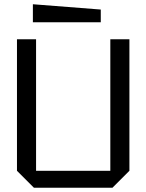

<svg xmlns="http://www.w3.org/2000/svg" viewBox="-20 -885 690 905"><path d="M60 -80V-700H150V-80H500V-700H590V-80L510 0H140ZM455 -780H135V-865L455 -840Z"/></svg>

Font: Tektur
Style: Regular
Weight: 400
Designer: Adam Jagosz
Foundry: Adam Jagosz
Version: Version 1.005;gftools[0.9.30]